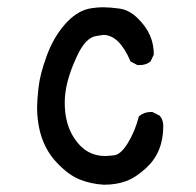

<svg xmlns="http://www.w3.org/2000/svg" viewBox="-20 -508 540 528"><path d="M266 0Q230 -2 199 -14.5Q168 -27 137 -60Q82 -117 82 -215Q82 -231 86 -267.5Q90 -304 108.5 -354.5Q127 -405 158 -440.5Q189 -476 224 -484Q244 -488 265 -488Q281 -488 308 -484.5Q335 -481 358.5 -458Q382 -435 392.5 -410.5Q403 -386 403 -358L394 -339Q382 -329 364 -329H358L339 -339Q308 -412 264 -412L245 -409Q215 -405 191 -352Q158 -282 158 -226Q158 -164 187 -124Q218 -79 269 -79Q276 -79 294 -81Q312 -83 331.5 -114.5Q351 -146 362 -188Q376 -200 394 -200H399L419 -190Q429 -179 429 -161Q429 -90 383 -47Q354 -20 327 -10Q300 0 266 0Z"/></svg>

Font: Xiaolai SC
Style: Regular
Weight: 400
Designer: Nozomi Seto 瀬戸のぞみ
Version: Version 3.11;December 4, 2020;FontCreator 13.0.0.2613 64-bit